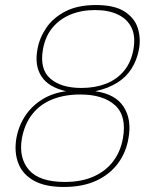

<svg xmlns="http://www.w3.org/2000/svg" viewBox="-20 -732 600 764"><path d="M234 12Q160 12 115 -13Q70 -38 53 -82Q36 -126 45 -181Q54 -231 80 -270.5Q106 -310 147.5 -336Q189 -362 243 -369Q173 -385 145 -428Q117 -471 129 -536Q137 -581 164 -621Q191 -661 240 -686.5Q289 -712 362 -712Q435 -712 475 -686.5Q515 -661 528 -621Q541 -581 533 -536Q525 -493 503.5 -459Q482 -425 446 -402.5Q410 -380 359 -369Q439 -358 472 -307Q505 -256 491 -181Q482 -126 449.5 -82Q417 -38 363 -13Q309 12 234 12ZM238 -8Q305 -8 353.5 -30Q402 -52 431 -91Q460 -130 469 -181Q485 -270 438 -313Q391 -356 299 -356Q238 -356 189.5 -337Q141 -318 109.5 -279Q78 -240 67 -181Q54 -103 95.5 -55.5Q137 -8 238 -8ZM304 -382Q358 -382 401 -398.5Q444 -415 473 -449.5Q502 -484 511 -536Q520 -587 503.5 -621.5Q487 -656 449.5 -674Q412 -692 358 -692Q304 -692 260.5 -674Q217 -656 188.5 -621.5Q160 -587 151 -536Q137 -457 180 -419.5Q223 -382 304 -382Z"/></svg>

Font: DM Sans 28pt Thin
Style: Italic
Weight: 250
Italic angle: -10°
Version: Version 4.004;gftools[0.9.30]